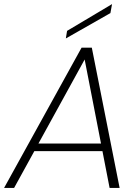

<svg xmlns="http://www.w3.org/2000/svg" viewBox="-38 -919 685 939"><path d="M31 0 130 -180H463L498 0H547L411 -686H361L-18 0ZM150 -217 376 -628 456 -217ZM502 -855 510 -899 290 -768 284 -731Z"/></svg>

Font: Momo Neue ExtLt
Style: Italic
Weight: 200
Italic angle: -10°
Designer: Ninad Kale (Devanagari), Jonny Pinhorn (Latin)
Foundry: Indian Type Foundry
Version: 4.004